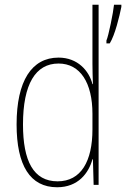

<svg xmlns="http://www.w3.org/2000/svg" viewBox="-20 -846 532 810"><path d="M221 -56C310 -56 354 -116 370 -174H372L375 -66H396V-826H370V-577C370 -549 371 -522 372 -491H370C356 -547 308 -603 227 -603C114 -603 50 -505 50 -321C50 -148 107 -56 221 -56ZM492 -817V-826H461C458 -794 438 -695 429 -675V-663H443C465 -698 484 -777 492 -817ZM223 -81C121 -81 77 -167 77 -321C77 -491 130 -578 227 -578C319 -578 370 -496 370 -366V-300C370 -166 322 -81 223 -81Z"/></svg>

Font: Noto Sans Malayalam UI Condensed Thin
Style: Regular
Weight: 100
Width: 3
Designer: Jelle Bosma - Monotype Design Team
Foundry: Monotype Imaging Inc.
Version: Version 2.104